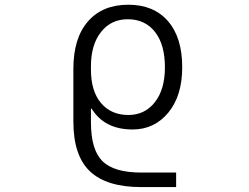

<svg xmlns="http://www.w3.org/2000/svg" viewBox="-20 -550 1040 801"><path d="M668 -269.5Q668 -364.3 626.5 -417Q585 -469.7 512.7 -469.7Q443.4 -469.7 401.4 -416.5Q359.4 -363.3 359.4 -273.4V-259.8Q359.4 -169.9 401.4 -120.1Q443.4 -70.3 515.6 -70.3Q584 -70.3 626 -123.5Q668 -176.8 668 -269.5ZM740.2 -269.5Q740.2 -150.4 682.1 -80.1Q624 -9.8 533.2 -9.8Q416 -9.8 362.3 -96.7H359.4V-40Q359.4 75.2 407.7 122.6Q456.1 169.9 569.3 169.9H714.8V230.5H569.3Q424.8 230.5 355.5 165Q286.1 99.6 286.1 -43V-262.7Q286.1 -390.6 346.7 -460.4Q407.2 -530.3 515.6 -530.3Q621.1 -530.3 680.7 -461.9Q740.2 -393.6 740.2 -269.5Z"/></svg>

Font: Gen Shin Gothic Monospace Normal
Style: Regular
Weight: 350
Designer: [Source Han Sans]
Ryoko NISHIZUKA  (kana & ideographs); Paul D. Hunt (Latin, Greek & Cyrillic); Wenlong ZHANG  (bopomofo
Version: Version 1.002.20150607